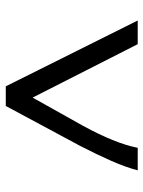

<svg xmlns="http://www.w3.org/2000/svg" viewBox="64 -561 497 665"><g transform="rotate(90 312.5 -228.5)"><path d="M279 0 51 -457H133L318 -93L416 -268Q446 -323 465 -370Q484 -417 492 -457H570Q559 -415 537 -365Q515 -315 485 -257L347 0Z"/></g></svg>

Font: Inconsolata Expanded Thin
Style: Regular
Weight: 100
Width: 7
Monospace: yes
Designer: Raph Levien, Cyreal, Brenton Simpson
Foundry: Raph Levien, Cyreal, Google
Version: Version 3.100; ttfautohint (v1.8.4.7-5d5b)